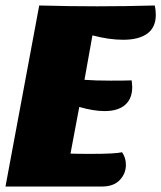

<svg xmlns="http://www.w3.org/2000/svg" viewBox="-23 -680 588 700"><path d="M545 -626Q545 -580 514 -557.5Q483 -535 426 -535Q375 -535 314 -551L285 -389Q324 -386 381 -386Q433 -386 457 -387Q459 -369 459 -362Q459 -320 433 -297.5Q407 -275 358 -275Q319 -275 266 -290L234 -120Q256 -119 308 -119Q398 -119 422 -125Q436 -105 436 -79Q436 -47 413.5 -23.5Q391 0 349 0H-3L120 -660Q228 -657 331 -657Q434 -657 541 -660Q545 -644 545 -626Z"/></svg>

Font: Sansita ExtraBold Italic
Style: Regular
Weight: 800
Italic angle: -11°
Designer: Pablo Cosgaya
Foundry: Omnibus-Type
Version: Version 1.006